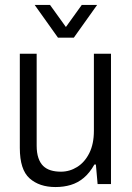

<svg xmlns="http://www.w3.org/2000/svg" viewBox="-20 -743 533 775"><path d="M204 12Q139 12 99.5 -23Q60 -58 60 -146V-526H128V-155Q128 -126 135 -105.5Q142 -85 154.5 -73Q167 -61 185 -55.5Q203 -50 226 -50Q261 -50 291.5 -69Q322 -88 340.5 -125Q359 -162 359 -215V-526H428V0H374L367 -79H361Q342 -45 318 -25Q294 -5 265.5 3.5Q237 12 204 12ZM120 -723H182L264 -609H228L310 -723H372L278 -591H214Z"/></svg>

Font: Archivo SemiCondensed Light
Style: Regular
Weight: 300
Width: 4
Designer: Hector Gatti
Foundry: Omnibus-Type
Version: Version 2.001